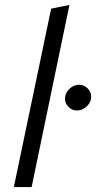

<svg xmlns="http://www.w3.org/2000/svg" viewBox="-20 -757 389 777"><path d="M36 0 187 -722 261 -737 108 0ZM291 -310Q271 -310 257 -324.5Q243 -339 243 -358Q243 -380 260.5 -397Q278 -414 300 -414Q320 -414 334.5 -399.5Q349 -385 349 -365Q349 -351 341 -338.5Q333 -326 320 -318Q307 -310 291 -310Z"/></svg>

Font: Red Hat Text
Style: Italic
Weight: 300
Italic angle: -12°
Designer: Pentagram, MCKL
Foundry: Pentagram, MCKL
Version: Version 1.023